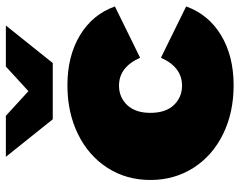

<svg xmlns="http://www.w3.org/2000/svg" viewBox="-101 -706 817 655"><g transform="rotate(-90 307.5 -378.5)"><path d="M21 -274Q21 -356 62.5 -420.5Q104 -485 177.5 -521Q251 -557 344 -557Q444 -557 515 -514Q586 -471 613 -395L438 -309Q406 -381 343 -381Q303 -381 276.5 -353Q250 -325 250 -274Q250 -222 276.5 -194Q303 -166 343 -166Q406 -166 438 -238L613 -152Q586 -76 515 -33Q444 10 344 10Q251 10 177.5 -26Q104 -62 62.5 -127Q21 -192 21 -274ZM548 -767 420 -607H228L100 -767H240L324 -690L408 -767Z"/></g></svg>

Font: Montserrat Alternates Black
Style: Regular
Weight: 900
Designer: Julieta Ulanovsky
Foundry: Julieta Ulanovsky
Version: Version 7.200